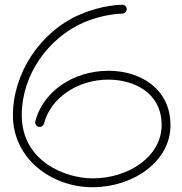

<svg xmlns="http://www.w3.org/2000/svg" viewBox="-20 -755 762 803"><path d="M434 -459C283 -459 159 -369 128 -249C128 -247 127 -244 127 -243C127 -233 136 -224 146 -224C154 -224 162 -230 164 -238C190 -342 301 -422 433 -422C535 -422 656 -371 656 -232C656 -102 520 -9 367 -9C258 -9 71 -77 71 -274C71 -442 182 -596 328 -660C415 -698 491 -698 492 -698C502 -698 510 -707 510 -717C510 -727 502 -735 492 -735C487 -735 408 -735 314 -694C148 -623 34 -448 34 -273C34 -89 198 28 367 28C539 28 693 -81 693 -231C693 -384 567 -459 434 -459Z"/></svg>

Font: Sacramento
Style: Regular
Weight: 400
Designer: Astigmatic (AOETI)
Foundry: Astigmatic (AOETI)
Version: Version 1.000